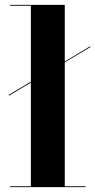

<svg xmlns="http://www.w3.org/2000/svg" viewBox="-20 -770 392 790"><path d="M21.5 -3.5H107V-430L16.5 -376V-380L107 -434V-746.5H21.5V-750H246.5V-517L351.5 -580V-576L246.5 -513.5V-3.5H332V0H21.5Z"/></svg>

Font: Bodoni* 48pt
Style: Bold
Weight: 700
Version: Version 2.3